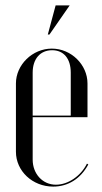

<svg xmlns="http://www.w3.org/2000/svg" viewBox="-20 -683 379 711"><path d="M163 -555 238 -663H186L157 -555ZM39 -374V-121C39 -50 100 8 177 8C233 8 279 -22 307 -74L302 -77C279 -31 232 1 187 1C138 1 101 -39 101 -92V-249H304V-374C304 -443 244 -503 172 -503C100 -503 39 -443 39 -374ZM101 -255V-414C101 -465 129 -497 173 -497C216 -497 242 -466 242 -414V-255Z"/></svg>

Font: Moniqa Display
Style: Regular
Weight: 400
Designer: Rajesh Rajput
Foundry: Rajesh Rajput
Version: Version 1.000